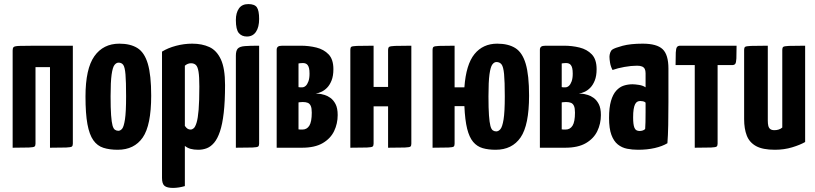

<svg xmlns="http://www.w3.org/2000/svg" viewBox="-20 -724 3996 941"><path d="M42 0V-477Q42 -488 46.5 -493Q51 -498 74.5 -499Q98 -500 154 -500H337V-20Q337 -10 332.5 -6Q328 -2 304.5 -1Q281 0 225 0V-395H154V-20Q154 -10 149.5 -6Q145 -2 121.5 -1Q98 0 42 0Z M557 10Q517 10 487 0.5Q457 -9 437.5 -36.5Q418 -64 408.5 -115.5Q399 -167 399 -251Q399 -387 442.5 -448.5Q486 -510 565 -510Q619 -510 653.5 -488.5Q688 -467 704.5 -411.5Q721 -356 721 -255Q721 -110 679.5 -50Q638 10 557 10ZM560 -83Q570 -83 578.5 -93Q587 -103 592.5 -139Q598 -175 598 -252Q598 -324 595 -359.5Q592 -395 584 -406Q576 -417 561 -417Q550 -417 541 -405.5Q532 -394 527 -358.5Q522 -323 522 -252Q522 -194 524.5 -159.5Q527 -125 531.5 -109Q536 -93 543.5 -88Q551 -83 560 -83Z M828 197Q799 197 786.5 187Q774 177 774 148V-471Q803 -489 842.5 -499.5Q882 -510 922 -510Q970 -510 1006 -493.5Q1042 -477 1062.5 -433Q1083 -389 1083 -307Q1083 -227 1076.5 -171Q1070 -115 1058 -79.5Q1046 -44 1029.5 -24.5Q1013 -5 993.5 2.5Q974 10 952 10Q930 10 914 5.5Q898 1 886 -9V188Q873 192 857.5 194.5Q842 197 828 197ZM914 -89Q922 -89 929.5 -95.5Q937 -102 943.5 -123Q950 -144 953.5 -186.5Q957 -229 957 -300Q957 -348 953 -372.5Q949 -397 940 -405.5Q931 -414 916 -414Q900 -414 886 -402V-107Q893 -97 899.5 -93Q906 -89 914 -89Z M1136 0V-451Q1136 -476 1145.5 -486Q1155 -496 1179.5 -498Q1204 -500 1250 -500V-20Q1250 -10 1245.5 -6Q1241 -2 1217 -1Q1193 0 1136 0ZM1190 -545Q1165 -545 1150.5 -562Q1136 -579 1136 -626Q1136 -661 1151 -682.5Q1166 -704 1197 -704Q1228 -704 1239 -688Q1250 -672 1250 -631Q1250 -591 1234.5 -568Q1219 -545 1190 -545Z M1336 0V-480Q1336 -490 1342 -495Q1348 -500 1364 -500H1454Q1494 -500 1530.5 -491Q1567 -482 1590.5 -457.5Q1614 -433 1614 -385Q1614 -352 1605 -329.5Q1596 -307 1582.5 -293.5Q1569 -280 1554 -273.5Q1539 -267 1527 -265Q1535 -265 1542.5 -264.5Q1550 -264 1554 -263Q1559 -262 1571.5 -258.5Q1584 -255 1599 -244.5Q1614 -234 1624.5 -214Q1635 -194 1635 -160Q1635 -118 1617.5 -81.5Q1600 -45 1561.5 -22.5Q1523 0 1460 0ZM1462 -89Q1484 -89 1496 -108Q1508 -127 1508 -172Q1508 -194 1503 -205Q1498 -216 1488.5 -220Q1479 -224 1464 -224Q1454 -224 1448.5 -223Q1443 -222 1443 -222V-90Q1447 -89 1452 -89Q1457 -89 1462 -89ZM1443 -297Q1446 -296 1450.5 -296Q1455 -296 1461 -296Q1470 -296 1478 -303Q1486 -310 1491.5 -325Q1497 -340 1497 -363Q1497 -380 1494.5 -390Q1492 -400 1487.5 -405.5Q1483 -411 1477 -413Q1471 -415 1465 -415Q1459 -415 1454 -414.5Q1449 -414 1446 -413.5Q1443 -413 1443 -413Z M1697 0V-480Q1697 -490 1701 -494Q1705 -498 1729 -499Q1753 -500 1811 -500V-298H1882V-480Q1882 -490 1887 -494Q1892 -498 1916 -499Q1940 -500 1996 -500V-20Q1996 -10 1992 -6Q1988 -2 1964.5 -1Q1941 0 1882 0V-203H1811V-20Q1811 -10 1806.5 -6Q1802 -2 1778.5 -1Q1755 0 1697 0Z M2409 10Q2373 10 2345.5 2Q2318 -6 2299 -28.5Q2280 -51 2269.5 -93Q2259 -135 2256 -204H2208V-20Q2208 -10 2204 -6Q2200 -2 2177.5 -1Q2155 0 2100 0V-480Q2100 -490 2104.5 -494Q2109 -498 2131.5 -499Q2154 -500 2208 -500V-296H2256Q2264 -408 2305.5 -459Q2347 -510 2417 -510Q2471 -510 2505.5 -488.5Q2540 -467 2556.5 -411.5Q2573 -356 2573 -255Q2573 -111 2531.5 -50.5Q2490 10 2409 10ZM2412 -80Q2423 -80 2432.5 -91Q2442 -102 2448 -138.5Q2454 -175 2454 -252Q2454 -325 2450.5 -361Q2447 -397 2438 -408.5Q2429 -420 2413 -420Q2402 -420 2393 -408Q2384 -396 2379 -360Q2374 -324 2374 -252Q2374 -193 2376.5 -158.5Q2379 -124 2383.5 -107Q2388 -90 2395.5 -85Q2403 -80 2412 -80Z M2626 0V-480Q2626 -490 2632 -495Q2638 -500 2654 -500H2744Q2784 -500 2820.5 -491Q2857 -482 2880.5 -457.5Q2904 -433 2904 -385Q2904 -352 2895 -329.5Q2886 -307 2872.5 -293.5Q2859 -280 2844 -273.5Q2829 -267 2817 -265Q2825 -265 2832.5 -264.5Q2840 -264 2844 -263Q2849 -262 2861.5 -258.5Q2874 -255 2889 -244.5Q2904 -234 2914.5 -214Q2925 -194 2925 -160Q2925 -118 2907.5 -81.5Q2890 -45 2851.5 -22.5Q2813 0 2750 0ZM2752 -89Q2774 -89 2786 -108Q2798 -127 2798 -172Q2798 -194 2793 -205Q2788 -216 2778.5 -220Q2769 -224 2754 -224Q2744 -224 2738.5 -223Q2733 -222 2733 -222V-90Q2737 -89 2742 -89Q2747 -89 2752 -89ZM2733 -297Q2736 -296 2740.5 -296Q2745 -296 2751 -296Q2760 -296 2768 -303Q2776 -310 2781.5 -325Q2787 -340 2787 -363Q2787 -380 2784.5 -390Q2782 -400 2777.5 -405.5Q2773 -411 2767 -413Q2761 -415 2755 -415Q2749 -415 2744 -414.5Q2739 -414 2736 -413.5Q2733 -413 2733 -413Z M3107 10Q3079 10 3053.5 5Q3028 0 3008 -16Q2988 -32 2976.5 -63Q2965 -94 2965 -146Q2965 -197 2974.5 -229.5Q2984 -262 3000.5 -280Q3017 -298 3037.5 -304.5Q3058 -311 3080 -311Q3091 -311 3111 -308Q3131 -305 3144 -296Q3144 -296 3144 -307.5Q3144 -319 3144 -335Q3144 -351 3144 -365Q3144 -378 3140 -386Q3136 -394 3127 -398Q3118 -402 3102 -402Q3074 -402 3040.5 -396Q3007 -390 2982 -381Q2973 -398 2970 -416Q2967 -434 2967 -446Q2967 -455 2970.5 -465.5Q2974 -476 2981 -481Q2992 -489 3031 -499.5Q3070 -510 3130 -510Q3199 -510 3227.5 -483Q3256 -456 3256 -388V-341Q3256 -284 3256 -224Q3256 -164 3255 -111.5Q3254 -59 3251 -22Q3226 -7 3189 1.5Q3152 10 3107 10ZM3115 -82Q3122 -82 3130 -84.5Q3138 -87 3142 -92Q3143 -103 3143.5 -125.5Q3144 -148 3144 -174Q3144 -200 3144 -221Q3139 -226 3131.5 -227.5Q3124 -229 3118 -229Q3110 -229 3103.5 -225.5Q3097 -222 3092.5 -213Q3088 -204 3085.5 -188.5Q3083 -173 3083 -149Q3083 -131 3084.5 -118.5Q3086 -106 3089.5 -97.5Q3093 -89 3099.5 -85.5Q3106 -82 3115 -82Z M3385 0V-405H3291Q3291 -446 3292 -466.5Q3293 -487 3298 -493.5Q3303 -500 3314 -500H3590Q3590 -458 3589 -437.5Q3588 -417 3583.5 -411Q3579 -405 3568 -405H3497V-20Q3497 -10 3492.5 -6Q3488 -2 3465 -1Q3442 0 3385 0Z M3778 10Q3718 10 3685.5 -8Q3653 -26 3640 -59.5Q3627 -93 3627 -140V-480Q3627 -490 3631.5 -494Q3636 -498 3660.5 -499Q3685 -500 3743 -500V-133Q3743 -118 3745.5 -107.5Q3748 -97 3755 -91.5Q3762 -86 3776 -86Q3786 -86 3796 -89Q3806 -92 3814 -99V-480Q3814 -490 3818.5 -494Q3823 -498 3846 -499Q3869 -500 3926 -500V-28Q3902 -14 3862.5 -2Q3823 10 3778 10Z"/></svg>

Font: Yanone Kaffeesatz
Style: Bold
Weight: 700
Designer: Yanone (Cyrillic: Daniel Pouzeot, Huerta Tipografica, and Cyreal)
Foundry: Yanone
Version: Version 2.003